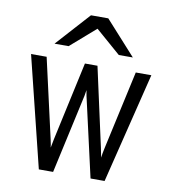

<svg xmlns="http://www.w3.org/2000/svg" viewBox="-82 -803 780 874"><g transform="rotate(10 308.0 -366.0)"><path d="M30 -511H102L185 -145Q191 -118 192 -107L200 -148L279 -511H337L417 -147Q419 -138 426 -102Q428 -120 434 -147L514 -511H586L460 0H395L316 -348Q312 -362 307 -393Q302 -360 299 -350L222 0H156ZM308 -677 192 -576H127L268 -732H348L489 -576H424Z"/></g></svg>

Font: Overpass Mono Light
Style: Regular
Weight: 300
Monospace: yes
Designer: Delve Withrington, Dave Bailey
Foundry: Delve Fonts
Version: Version 1.000;DELV;Overpass